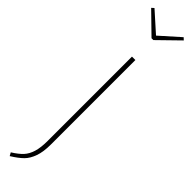

<svg xmlns="http://www.w3.org/2000/svg" viewBox="-330 -713 874 874"><g transform="rotate(45 106.5 -276.5)"><path d="M200.2 -748 210.9 -737.8 111.8 -641.1H100.1L1 -737.8L12.2 -748L106 -664.1ZM118.2 -519V24.9Q118.2 72.3 106.9 103.8Q95.7 135.3 76.9 154.1Q58.1 172.9 22.9 194.8L14.2 179.2Q45.4 159.7 62.3 141.4Q79.1 123 87.6 95Q96.2 66.9 96.2 23.9V-519Z"/></g></svg>

Font: Fira Sans Compressed Thin
Style: Regular
Weight: 100
Width: 1
Designer: Carrois Corporate & Edenspiekermann AG
Foundry: Carrois Corporate GbR & Edenspiekermann AG
Version: Version 4.203;PS 004.203;hotconv 1.0.88;makeotf.lib2.5.64775